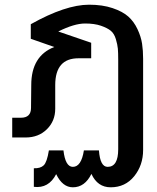

<svg xmlns="http://www.w3.org/2000/svg" viewBox="-20 -585 670 817"><path d="M113 -223Q113 -347 211 -385L111 -420V-482Q259 -565 359 -565Q416 -565 459 -550.5Q502 -536 526 -514.5Q550 -493 565 -461Q580 -429 584.5 -399.5Q589 -370 589 -335V53Q589 118 551 165Q513 212 451 212Q395 212 369 155Q341 212 290 212Q246 212 219 156Q187 218 124 210V131Q152 132 166 118.5Q180 105 188 55H250Q258 125 290 125Q326 125 337 55H401Q406 125 438 125Q483 125 483 50V-331Q483 -361 481.5 -378Q480 -395 473 -418.5Q466 -442 451.5 -454Q437 -466 409.5 -475.5Q382 -485 342 -485Q296 -485 228 -451L368 -403V-337H314Q215 -337 215 -223V-122Q215 -70 179.5 -35Q144 0 89 0H32V-84H69Q112 -84 112 -126Z"/></svg>

Font: LT Superior Semi-bold
Style: Regular
Weight: 600
Designer: Daniel Lyons
Foundry: LyonsType
Version: Version 1.0